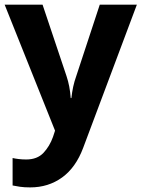

<svg xmlns="http://www.w3.org/2000/svg" viewBox="-20 -566 609 826"><path d="M208 22.9 216.8 -3.9 0 -545.9H163.1L266.1 -238.8Q280.8 -195.3 284.2 -144H287.1Q290 -169.9 294.9 -192.9Q299.8 -215.8 308.1 -238.8L409.2 -545.9H568.8L337.9 69.8Q306.2 154.8 247.1 197.5Q188 240.2 109.9 240.2Q84 240.2 65.9 237.5Q47.9 234.9 34.2 231.9V113.8Q43.9 116.2 60.1 118.2Q76.2 120.1 92.8 120.1Q140.1 120.1 167 91.6Q193.8 63 208 22.9Z"/></svg>

Font: Nokora
Style: Bold
Weight: 700
Designer: Danh Hong
Version: Version 8.000; ttfautohint (v1.8.3)